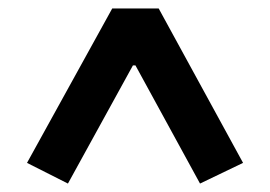

<svg xmlns="http://www.w3.org/2000/svg" viewBox="-20 -718 640 455"><path d="M454 -283 301 -563H295L141 -283L44 -332L246 -698H356L556 -332Z"/></svg>

Font: IBM Plex Sans KR SemiBold
Style: Regular
Weight: 600
Designer: Mike Abbink; Paul van der Laan; Pieter van Rosmalen; Wujin Sim; Chorong Kim; Dohee Lee;
Foundry: Sandoll Inc.
Version: Version 1.000